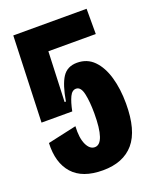

<svg xmlns="http://www.w3.org/2000/svg" viewBox="-129 -734 660 822"><g transform="rotate(-20 201.0 -323.0)"><path d="M197 14Q104 14 59.5 -36Q15 -86 19 -175L150 -204Q147 -151 161 -121Q175 -91 198 -91Q245 -91 245 -228Q245 -281 237 -317.5Q229 -354 207 -354Q189 -354 178 -331Q167 -308 159 -268H19L33 -660H367V-545H151L142 -317H148Q160 -389 182 -423Q204 -457 249 -457Q295 -457 325.5 -426Q356 -395 371.5 -341.5Q387 -288 387 -221Q387 -99 338.5 -42.5Q290 14 197 14Z"/></g></svg>

Font: Bricolage Grotesque 48pt Condensed Bricolage Grotesque 48pt Condensed Regular
Style: Bold
Weight: 700
Width: 3
Designer: Mathieu Triay
Foundry: Atelier Triay
Version: Version 1.000; ttfautohint (v1.8.4.7-5d5b);gftools[0.9.32]